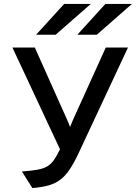

<svg xmlns="http://www.w3.org/2000/svg" viewBox="-20 -941 702 973"><path d="M144 12 91 -72Q139 -75.5 169.5 -81Q200 -86.5 219.2 -97.8Q238.5 -109 253.2 -130Q268 -151 284 -184.5L43 -700H156.5L320 -334.5Q324.5 -325 328 -316Q331.5 -307 335 -297Q338.5 -307 342.5 -316Q346.5 -325 351 -336L516 -700H628.5L376.5 -161Q353.5 -112.5 332 -80.8Q310.5 -49 285.2 -30Q260 -11 226 -1.5Q192 8 144 12ZM372 -765 514 -921H648.5L470.5 -765ZM163 -765 305 -921H440L262 -765Z"/></svg>

Font: Overpass Medium
Style: Regular
Weight: 500
Designer: Delve Withrington, Dave Bailey, Thomas Jockin
Foundry: Delve Fonts LLC
Version: Version 4.000